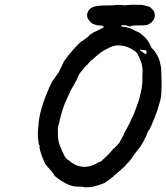

<svg xmlns="http://www.w3.org/2000/svg" viewBox="-20 -758 707 816"><path d="M468 -737H484H500L499 -736H501Q502 -736 509 -735.5Q516 -735 517.5 -735.5Q519 -736 519 -737Q519 -737 520 -737Q521 -737 524.5 -737Q528 -737 534 -737.5Q540 -738 551 -738L585 -737L592 -735Q598 -735 598 -734Q602 -731 610 -731Q611 -731 614.5 -729.5Q618 -728 625 -721Q633 -713 635 -709Q638 -702 638 -693Q638 -685 635 -678Q630 -667 617 -658Q610 -653 603 -651.5Q596 -650 575 -650Q547 -650 542 -649Q534 -647 534 -646Q534 -645 533.5 -645Q533 -645 530 -645.5Q527 -646 522 -648L517 -650L508 -651Q499 -651 496.5 -650Q494 -649 494 -648Q494 -647 500 -645Q506 -643 509 -643L510 -644Q510 -644 514 -643Q523 -641 532 -638Q535 -637 537.5 -636Q540 -635 541 -634.5Q542 -634 542.5 -633.5Q543 -633 543 -633Q543 -633 549 -630Q553 -628 557 -626Q561 -624 562 -624Q570 -622 583 -611Q598 -599 606 -588Q617 -572 620 -563Q622 -556 629 -550Q638 -541 644 -530Q655 -513 660 -493Q664 -476 665 -468Q666 -452 666.5 -418.5Q667 -385 666 -371Q665 -361 665 -355Q665 -349 664 -345Q662 -333 657 -317Q648 -285 644 -276Q642 -272 641 -268Q640 -264 637.5 -258.5Q635 -253 631.5 -244Q628 -235 626 -231Q624 -227 623 -224Q618 -212 614 -206Q606 -197 604 -187Q603 -181 596 -170Q595 -167 593.5 -164Q592 -161 588 -154Q584 -148 580 -141Q574 -130 569 -125Q565 -121 563.5 -118.5Q562 -116 559 -112.5Q556 -109 554 -106Q551 -101 540 -86Q531 -73 525.5 -68Q520 -63 509 -50Q494 -36 481 -25Q475 -20 469 -15Q460 -6 454 -2Q451 0 448 2.5Q445 5 439.5 9Q434 13 434 13Q433 15 425 19Q398 31 371 36Q358 38 348 38Q341 38 340 38Q336 35 306 35Q273 34 231 4Q210 -11 210 -14Q210 -16 206 -21Q204 -23 204 -23.5Q204 -24 202 -26.5Q200 -29 199.5 -30Q199 -31 193.5 -36.5Q188 -42 187 -44Q186 -45 184.5 -46.5Q183 -48 182 -49Q181 -50 181 -50Q181 -50 178.5 -53.5Q176 -57 173 -61.5Q170 -66 169 -69Q154 -100 148 -130Q147 -134 148 -134Q151 -136 145 -145Q144 -147 143 -160Q142 -165 141.5 -169.5Q141 -174 141 -190Q141 -206 143 -221Q144 -240 147 -257Q156 -304 174 -349Q185 -377 198 -405L204 -415Q204 -414 205 -415Q206 -416 209 -421.5Q212 -427 212.5 -427Q213 -427 215 -430Q217 -433 218 -434.5Q219 -436 220 -437.5Q221 -439 221 -439Q221 -439 222 -441Q223 -443 223.5 -443Q224 -443 225 -444Q225 -445 226 -446L227 -447Q228 -448 229.5 -450Q231 -452 232.5 -456.5Q234 -461 235.5 -463.5Q237 -466 237 -466.5Q237 -467 238 -469Q239 -471 239.5 -471.5Q240 -472 241.5 -475Q243 -478 243 -478Q243 -480 245 -484Q249 -489 249 -491Q248 -493 267 -518Q289 -546 312 -569Q325 -582 326 -582Q329 -582 337 -589Q342 -593 349.5 -598.5Q357 -604 358.5 -606.5Q360 -609 363 -611Q382 -624 391 -626Q393 -627 394.5 -628Q396 -629 406 -634Q416 -639 418 -640Q423 -645 417 -648Q415 -649 397 -650Q390 -651 389.5 -651.5Q389 -652 385 -653Q381 -654 375.5 -656.5Q370 -659 366 -663Q358 -671 353 -680Q350 -686 350 -693Q350 -702 356 -713Q358 -715 361.5 -719Q365 -723 365.5 -723Q366 -723 366.5 -723.5Q367 -724 367.5 -724Q368 -724 371 -726Q379 -731 396 -733Q410 -735 442 -735Q467 -735 468 -736H469ZM498 -564Q483 -566 475 -565Q471 -564 461 -562Q450 -559 442 -554Q439 -552 432 -549Q406 -536 382 -513Q371 -502 369 -502Q366 -502 352 -484Q349 -481 345 -477.5Q341 -474 335.5 -466.5Q330 -459 327 -456Q321 -450 317 -443Q310 -431 307 -421Q305 -417 296 -401Q294 -398 293 -395.5Q292 -393 290 -390Q281 -377 274 -359Q273 -357 269 -349Q254 -318 246 -291Q238 -268 233 -243Q232 -237 231 -234Q228 -227 226 -216Q226 -212 226 -190Q227 -162 229 -157Q230 -155 231.5 -148.5Q233 -142 235 -138.5Q237 -135 239.5 -127.5Q242 -120 245.5 -113Q249 -106 251 -102Q253 -95 261 -85.5Q269 -76 269 -80Q269 -80 272 -77Q285 -65 299 -58Q320 -48 344 -49Q372 -51 399 -68Q405 -71 406 -71Q410 -71 413 -75Q416 -77 414 -77L419 -81Q440 -99 461 -125Q464 -129 464.5 -128Q465 -127 466 -127.5Q467 -128 470 -132.5Q473 -137 474 -137Q475 -137 479 -142L481 -144Q481 -144 482 -145.5Q483 -147 484.5 -148.5Q486 -150 487 -151Q488 -153 489.5 -155.5Q491 -158 491 -158.5Q491 -159 493 -162Q497 -169 497 -170Q497 -171 501 -177Q508 -188 506 -189Q506 -189 509.5 -195Q513 -201 515 -205Q517 -209 521 -216Q532 -235 539 -253Q541 -256 541 -257Q545 -261 560 -303Q571 -333 574 -346Q575 -348 577 -359Q587 -398 585 -431Q585 -442 585.5 -442.5Q586 -443 586 -450.5Q586 -458 586 -463Q585 -467 585 -471Q584 -479 582 -488Q578 -500 576 -503Q575 -505 574 -508.5Q573 -512 571 -516Q565 -528 564 -529V-530L560 -535Q559 -537 557.5 -538Q556 -539 551 -542Q525 -561 498 -564ZM583 -546Q576 -548 575 -547Q574 -545 579 -541Q583 -539 589 -534Q598 -528 600 -528Q602 -528 603 -536Q604 -541 603 -542Q602 -544 593 -545Q587 -546 583 -546Z"/></svg>

Font: TT2020 Style E
Style: Italic
Weight: 400
Italic angle: -15°
Version: Version 0.2.000